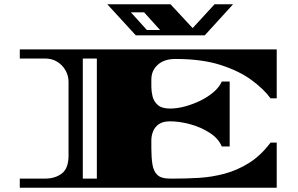

<svg xmlns="http://www.w3.org/2000/svg" viewBox="-20 -882 1400 902"><path d="M73 0V-43H193Q239 -43 270.5 -67Q302 -91 302 -151V-497Q302 -527 287.5 -552Q273 -577 248.5 -592Q224 -607 193 -607H73V-650H1280V-420H1251Q1219 -464 1161 -506.5Q1103 -549 1015.5 -577Q928 -605 804 -605Q752 -605 721.5 -578Q691 -551 691 -508V-474Q691 -454 696.5 -430Q702 -406 721 -389Q740 -372 779 -372Q812 -372 849 -382Q886 -392 921 -409Q956 -426 983 -449Q1010 -472 1022 -499H1059V-194H1022Q1006 -232 964.5 -258.5Q923 -285 873 -298.5Q823 -312 779 -312Q745 -312 726 -298.5Q707 -285 699 -264.5Q691 -244 691 -223V-187Q691 -143 696 -110.5Q701 -78 719 -60.5Q737 -43 777 -43H802Q856 -43 915.5 -46.5Q975 -50 1035 -66Q1095 -82 1150 -116.5Q1205 -151 1251 -212H1280V0ZM369 -43H435V-607H369ZM618 -716 484 -862H781L885 -750L988 -862H1075L942 -716ZM670 -741H732L657 -824H595Z"/></svg>

Font: Diplomata
Style: Regular
Weight: 400
Designer: Eduardo Rodriguez Tunni
Foundry: Eduardo Rodriguez Tunni
Version: Version 1.002; ttfautohint (v1.8.4.7-5d5b);gftools[0.9.23]